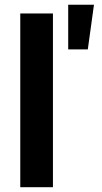

<svg xmlns="http://www.w3.org/2000/svg" viewBox="-20 -784 426 804"><path d="M201.7 -727.5V0H64.9V-727.5ZM265.6 -577.1V-764.2H373.5L347.7 -577.1Z"/></svg>

Font: Inter Cardless
Style: Bold
Weight: 700
Designer: Rasmus Andersson
Foundry: rsms
Version: Version 4.001;git-9221beed3